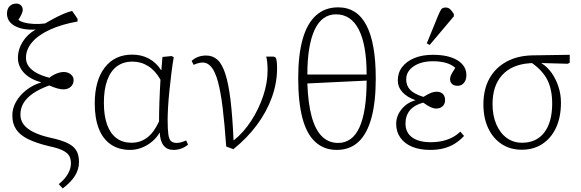

<svg xmlns="http://www.w3.org/2000/svg" viewBox="-20 -823 3245 1072"><path d="M330 229 308 205Q341 179 358.5 149Q376 119 376 89Q376 62 365 45Q354 28 327.5 15.5Q301 3 253 -7Q182 -24 136.5 -46.5Q91 -69 70 -101Q49 -133 49 -176Q48 -216 68.5 -253Q89 -290 125.5 -319Q162 -348 208 -362V-364Q147 -381 113.5 -417Q80 -453 80 -501Q80 -547 106.5 -589.5Q133 -632 179 -658Q107 -654 63 -678Q19 -702 19 -747Q19 -773 33.5 -788Q48 -803 71 -803Q87 -803 97 -793Q107 -783 107 -767Q107 -759 101 -745Q95 -731 83 -713Q91 -704 114 -697.5Q137 -691 168 -689.5Q199 -688 231 -692Q255 -706 280.5 -719.5Q306 -733 332 -744.5Q358 -756 383 -762L413 -718V-703Q323 -687 258 -657Q193 -627 159 -587Q125 -547 125 -500Q125 -474 139.5 -453.5Q154 -433 183 -416.5Q212 -400 256 -389Q273 -403 295 -412Q317 -421 336 -421Q359 -421 375 -408Q391 -395 391 -376Q391 -353 375 -338.5Q359 -324 334 -324Q319 -324 299.5 -329.5Q280 -335 255 -346Q200 -326 164.5 -301.5Q129 -277 111.5 -248Q94 -219 94 -183Q94 -152 112 -128Q130 -104 167 -85.5Q204 -67 261 -54Q322 -41 357 -24Q392 -7 406.5 18Q421 43 421 82Q421 122 398.5 158.5Q376 195 330 229Z M707 14Q644 14 599.5 -16Q555 -46 532 -104Q509 -162 509 -245Q509 -373 564.5 -445.5Q620 -518 718 -518Q770 -518 811 -496Q852 -474 879 -432H881L887 -505L938 -510L950 -504Q943 -463 937 -414.5Q931 -366 926 -317.5Q921 -269 918.5 -226.5Q916 -184 916 -154Q916 -100 920 -72.5Q924 -45 935 -35Q946 -25 968 -25Q978 -25 991 -28.5Q1004 -32 1019 -39L1030 -16Q1016 -3 994.5 5.5Q973 14 949 14Q913 14 893.5 -10.5Q874 -35 872 -82H871Q855 -54 828.5 -32Q802 -10 770.5 2Q739 14 707 14ZM714 -26Q764 -26 802 -55Q840 -84 868 -145Q868 -168 868.5 -195Q869 -222 870 -252Q871 -282 872.5 -314Q874 -346 876 -378Q848 -428 808 -453.5Q768 -479 720 -479Q668 -479 632.5 -452.5Q597 -426 578.5 -374.5Q560 -323 560 -249Q560 -177 578 -127Q596 -77 630.5 -51.5Q665 -26 714 -26Z M1283 10 1243 -5Q1234 -133 1223 -222.5Q1212 -312 1196.5 -368Q1181 -424 1160 -449Q1139 -474 1112 -474Q1091 -474 1061 -461L1050 -483Q1066 -498 1086.5 -505.5Q1107 -513 1131 -513Q1168 -513 1194 -489.5Q1220 -466 1238 -411Q1256 -356 1267 -265Q1278 -174 1284 -40H1286Q1340 -83 1382.5 -148.5Q1425 -214 1449.5 -287.5Q1474 -361 1474 -429Q1474 -454 1472 -475Q1470 -496 1466 -507H1509L1520 -501Q1524 -491 1525.5 -476Q1527 -461 1527 -441Q1527 -360 1498 -279.5Q1469 -199 1414.5 -125.5Q1360 -52 1283 10Z M1860 14Q1789 14 1740.5 -30.5Q1692 -75 1668.5 -164Q1645 -253 1645 -387Q1645 -517 1670 -605Q1695 -693 1745 -737.5Q1795 -782 1868 -782Q1973 -782 2025.5 -682.5Q2078 -583 2078 -385Q2078 -252 2053.5 -163.5Q2029 -75 1981 -30.5Q1933 14 1860 14ZM1868 -25Q1907 -25 1937 -46.5Q1967 -68 1987 -112Q2007 -156 2017 -221.5Q2027 -287 2027 -373L1696 -357Q1700 -247 1720 -173Q1740 -99 1777 -62Q1814 -25 1868 -25ZM1696 -407H2027Q2027 -572 1983.5 -657.5Q1940 -743 1856 -743Q1817 -743 1787 -721.5Q1757 -700 1737 -657.5Q1717 -615 1706.5 -552Q1696 -489 1696 -407Z M2382 14Q2324 14 2281.5 -3.5Q2239 -21 2215.5 -54Q2192 -87 2192 -131Q2192 -176 2222 -213Q2252 -250 2299 -263V-264Q2253 -280 2227 -308.5Q2201 -337 2201 -374Q2201 -417 2225.5 -449Q2250 -481 2294 -499Q2338 -517 2397 -517Q2484 -517 2534 -486.5Q2584 -456 2584 -403Q2584 -377 2570.5 -360.5Q2557 -344 2535 -344Q2515 -344 2504 -354Q2493 -364 2493 -381Q2493 -389 2495.5 -397Q2498 -405 2504.5 -416Q2511 -427 2522 -444Q2503 -462 2471.5 -471.5Q2440 -481 2397 -481Q2332 -481 2290 -453Q2248 -425 2248 -380Q2248 -344 2270.5 -321Q2293 -298 2344 -282Q2372 -299 2387.5 -305Q2403 -311 2418 -311Q2440 -311 2452.5 -298.5Q2465 -286 2465 -264Q2465 -243 2451.5 -230Q2438 -217 2415 -217Q2401 -217 2384.5 -224.5Q2368 -232 2343 -250Q2294 -237 2269 -207.5Q2244 -178 2244 -133Q2244 -83 2281 -56Q2318 -29 2385 -29Q2419 -29 2448.5 -35.5Q2478 -42 2503 -54.5Q2528 -67 2550 -88L2571 -64Q2547 -38 2518.5 -20.5Q2490 -3 2456.5 5.5Q2423 14 2382 14ZM2379 -572 2363 -581 2427 -738Q2436 -759 2443 -770Q2450 -781 2468 -781Q2482 -781 2492 -772.5Q2502 -764 2514 -745V-732Z M2893 13Q2829 13 2781 -18.5Q2733 -50 2706 -107Q2679 -164 2679 -240Q2679 -324 2712.5 -384.5Q2746 -445 2808.5 -479Q2871 -513 2957 -514L3161 -517V-473L3150 -467L3003 -471V-470Q3035 -451 3059.5 -416.5Q3084 -382 3098 -339Q3112 -296 3112 -250Q3112 -170 3085 -111Q3058 -52 3008.5 -19.5Q2959 13 2893 13ZM2895 -26Q2975 -26 3019 -83.5Q3063 -141 3063 -245Q3063 -323 3036.5 -376Q3010 -429 2950 -471L2938 -470Q2838 -463 2784 -404Q2730 -345 2730 -242Q2730 -178 2751 -129Q2772 -80 2809 -53Q2846 -26 2895 -26Z"/></svg>

Font: Literata 18pt ExtraLight
Style: Regular
Weight: 250
Designer: Latin by Veronika Burian and Jose Scaglione. Greek by Irene Vlachou. Cyrillic by Vera Evstafieva.
Foundry: TypeTogether
Version: Version 3.103;gftools[0.9.29]